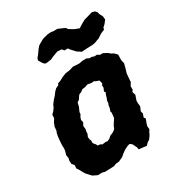

<svg xmlns="http://www.w3.org/2000/svg" viewBox="-176 -827 875 952"><g transform="rotate(-30 262.0 -351.0)"><path d="M198 14 177 15 145 16 131 12 108 13 99 9 81 0 71 -11 57 -26 48 -41 39 -58 31 -69 32 -89 21 -101 20 -120 23 -134 20 -152 26 -171 28 -186 27 -203 28 -221 31 -252 35 -272 39 -280 41 -303 49 -323 60 -340 61 -360 73 -372 84 -387 90 -401 99 -413 108 -424 120 -437 130 -451 143 -464 160 -472 163 -480 182 -487 198 -496 221 -505 245 -508 268 -515 303 -513 325 -517H347L361 -510L372 -511L387 -506L401 -507L414 -499H431L453 -487L465 -477L478 -470L493 -455L492 -430L493 -418L497 -404L490 -377L483 -354L481 -336L480 -322L479 -306L468 -288V-268L461 -259L467 -240L457 -211V-198L459 -178L449 -155L453 -141L446 -121L453 -112L443 -86L440 -73L442 -57L434 -45L429 -33L415 -13L401 -4L390 8L365 5L346 3L344 -9L332 -34L320 -43L306 -39L288 -30L271 -18L256 -5L230 7L214 8ZM202 -108 223 -111 232 -109 247 -116 258 -126 270 -131 280 -136 291 -145 297 -160 302 -168 313 -185 318 -193 321 -222 318 -230 324 -246 326 -261 330 -271 331 -285 336 -297 340 -311 346 -325 340 -331 348 -349 347 -361 353 -372 348 -390 333 -395 321 -401 309 -399 287 -403 269 -397 253 -395 242 -386 227 -380 219 -369 212 -358 200 -350 195 -328 189 -315 184 -303 183 -291 177 -283 171 -266 175 -252 166 -235 168 -216 165 -202V-192L158 -175L160 -161L164 -153L163 -142L165 -136L176 -123L178 -116L196 -113ZM312 -582 299 -596 292 -606H272L264 -617L239 -619L207 -607L192 -600L162 -596L154 -599L146 -608L134 -628L137 -639L150 -655L157 -665L167 -679L178 -691L208 -708L217 -711L241 -717L260 -718L271 -716H296L319 -706L334 -699L341 -689L352 -682L369 -672L393 -663L410 -674L435 -688L457 -694L484 -702L500 -698L509 -688L513 -674L522 -657L524 -638L510 -620L496 -607L494 -597L472 -588L448 -572L438 -569L423 -563L406 -560L375 -559L344 -557L332 -565L322 -571Z"/></g></svg>

Font: Winky Rough SemiBold
Style: Italic
Weight: 600
Italic angle: -8.97852°
Designer: Simon Atzbach
Foundry: typofactur
Version: Version 1.206; ttfautohint (v1.8.4.7-5d5b)